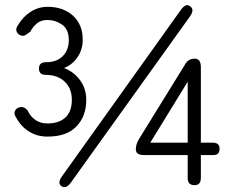

<svg xmlns="http://www.w3.org/2000/svg" viewBox="-20 -732 907 759"><path d="M168 -192Q126 -192 94 -212.5Q62 -233 44 -267Q34 -281 38.5 -292Q43 -303 54 -307Q66 -311 74.5 -307Q83 -303 90 -294Q99 -273 119 -258.5Q139 -244 167 -244Q213 -244 238.5 -267.5Q264 -291 264 -338Q264 -382 236 -409Q208 -436 161 -436Q134 -436 134 -461Q134 -486 161 -486Q205 -486 228.5 -510.5Q252 -535 252 -573Q252 -616 225.5 -634.5Q199 -653 167 -653Q143 -653 126.5 -640Q110 -627 100 -607Q99 -606 96 -604Q87 -597 79 -592.5Q71 -588 60 -593Q48 -598 45 -609.5Q42 -621 52 -634Q72 -667 102 -686Q132 -705 168 -705Q230 -705 268.5 -670Q307 -635 307 -575Q307 -536 286.5 -506Q266 -476 233 -463Q271 -449 296 -415.5Q321 -382 321 -337Q321 -273 282.5 -232.5Q244 -192 168 -192ZM260 -10Q241 16 223 4Q206 -8 225 -35L695 -693Q715 -721 732 -707Q750 -694 731 -667ZM749 0Q722 0 722 -28V-119H550Q517 -119 517 -141Q517 -161 528 -180L712 -478Q724 -500 750 -500Q774 -500 774 -467V-168H821Q848 -168 848 -144Q848 -119 824 -119H774V-29Q774 0 749 0ZM574 -168H722V-409Z"/></svg>

Font: Zen Maru Gothic
Style: Regular
Weight: 400
Designer: Yoshimichi Ohira
Foundry: Positype
Version: Version 1.002